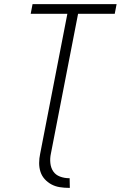

<svg xmlns="http://www.w3.org/2000/svg" viewBox="-20 -690 590 932"><path d="M315 222Q292 222 270 218.5Q248 215 229.5 205Q211 195 197 179.5Q183 164 176.5 144Q170 124 170 101.5Q170 79 175 56L307 -623H129L138 -670H546L537 -623H359L227 56Q222 79 224.5 102Q227 125 238.5 142Q250 159 271 167Q292 175 315 175H318L319 222Z"/></svg>

Font: Lode Dark
Style: Italic
Weight: 400
Italic angle: -11°
Monospace: yes
Designer: Belleve Invis
Foundry: Belleve Invis
Version: Version 29.2.0; ttfautohint (v1.8.3)